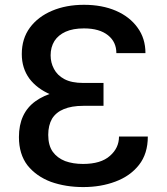

<svg xmlns="http://www.w3.org/2000/svg" viewBox="-20 -757 685 787"><path d="M404.3 -347.7Q380.9 -347.7 312.5 -347.7Q241.2 -347.7 186.5 -370.1Q131.8 -393.6 100.6 -434.6Q69.3 -477.5 69.3 -535.2Q69.3 -598.6 102.5 -643.6Q135.7 -688.5 193.4 -712.9Q251 -737.3 324.2 -737.3Q398.4 -737.3 455.1 -712.9Q511.7 -688.5 543.9 -643.6Q576.2 -599.6 576.2 -539.1Q536.1 -539.1 457 -539.1Q457 -585 422.9 -612.3Q387.7 -640.6 324.2 -640.6Q279.3 -640.6 249 -627Q218.8 -613.3 203.1 -588.9Q187.5 -563.5 187.5 -530.3Q187.5 -500 201.2 -474.6Q214.8 -448.2 244.1 -432.6Q273.4 -417 321.3 -417Q349.6 -417 404.3 -417Q404.3 -399.4 404.3 -347.7ZM312.5 -390.6Q335 -390.6 404.3 -390.6Q404.3 -374 404.3 -323.2Q383.8 -323.2 321.3 -323.2Q273.4 -323.2 241.2 -309.6Q210 -296.9 193.4 -270.5Q177.7 -243.2 177.7 -204.1Q177.7 -161.1 196.3 -134.8Q214.8 -109.4 247.1 -96.7Q279.3 -85 320.3 -85Q393.6 -85 430.7 -118.2Q467.8 -150.4 467.8 -197.3Q506.8 -197.3 585.9 -197.3Q585.9 -127 549.8 -81.1Q513.7 -35.2 453.1 -12.7Q393.6 9.8 321.3 9.8Q249 9.8 188.5 -11.7Q128.9 -34.2 92.8 -79.1Q57.6 -125 57.6 -195.3Q57.6 -293 125 -341.8Q192.4 -390.6 312.5 -390.6Z"/></svg>

Font: DeepSea
Style: Medium
Weight: 500
Designer: Stem
Version: Version 3.019;git-0a5106e0b